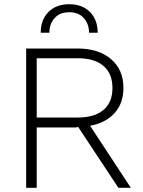

<svg xmlns="http://www.w3.org/2000/svg" viewBox="-20 -890 680 910"><path d="M349 -660Q447 -660 506 -610Q565 -560 565 -473Q565 -400 522.5 -353.5Q480 -307 407 -294L600 0H541L350 -289H348L343 -286H154V0H104V-660ZM348 -333Q428 -333 470.5 -369Q513 -405 513 -473Q513 -541 470.5 -577.5Q428 -614 348 -614H154V-333ZM443 -735H402Q402 -776 377.5 -804Q353 -832 308 -832Q263 -832 238.5 -804Q214 -776 214 -735H173Q173 -796 209.5 -833Q246 -870 308 -870Q370 -870 406.5 -833Q443 -796 443 -735Z"/></svg>

Font: Work Sans Light
Style: Regular
Weight: 300
Designer: Wei Huang
Foundry: Wei Huang
Version: Version 2.012; ttfautohint (v1.8.3)